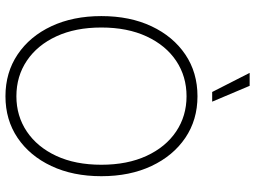

<svg xmlns="http://www.w3.org/2000/svg" viewBox="-142 -838 989 746"><g transform="rotate(90 353.0 -464.5)"><path d="M353.5 9.3Q261.2 9.3 190.9 -38.1Q120.6 -85.4 81.3 -169.4Q42 -253.4 42 -363.3Q42 -474.1 81.5 -558.1Q121.1 -642.1 191.2 -689.5Q261.2 -736.8 353.5 -736.8Q445.3 -736.8 515.1 -689.5Q585 -642.1 624.5 -558.1Q664.1 -474.1 664.1 -363.3Q664.1 -252.9 624.5 -168.9Q585 -85 515.1 -37.8Q445.3 9.3 353.5 9.3ZM353.5 -33.2Q430.2 -33.2 490.5 -73.7Q550.8 -114.3 585.2 -188.2Q619.6 -262.2 619.6 -363.3Q619.6 -464.4 585.2 -538.8Q550.8 -613.3 490.5 -653.8Q430.2 -694.3 353.5 -694.3Q276.4 -694.3 216.1 -654.1Q155.8 -613.8 121.1 -539.3Q86.4 -464.8 86.4 -363.3Q86.4 -262.7 120.6 -188.7Q154.8 -114.7 215.1 -74Q275.4 -33.2 353.5 -33.2ZM336.9 -793.9 262.7 -939.5H313L374.5 -793.9Z"/></g></svg>

Font: Inter Display ExtraLight
Style: Regular
Weight: 200
Designer: Rasmus Andersson
Foundry: rsms
Version: Version 4.000;git-a52131595